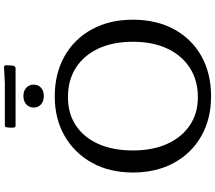

<svg xmlns="http://www.w3.org/2000/svg" viewBox="-76 -960 1044 931"><g transform="rotate(-90 445.5 -494.0)"><path d="M446 -803Q421 -803 405.5 -816.5Q390 -830 390 -852Q390 -874 405.5 -888Q421 -902 446 -902Q471 -902 486 -888Q501 -874 501 -852Q501 -830 486 -816.5Q471 -803 446 -803ZM294 -983Q295 -992 305 -992H508L586 -996Q595 -996 595 -986Q595 -977 594.5 -967.5Q594 -958 592 -949Q589 -940 580 -940H302Q293 -940 293 -950Q292 -958 292.5 -966.5Q293 -975 294 -983ZM444 8Q335 8 251.5 -39.5Q168 -87 121.5 -172.5Q75 -258 75 -371Q75 -484 122 -569Q169 -654 252 -702Q335 -750 444 -750Q555 -750 639 -702.5Q723 -655 769.5 -569.5Q816 -484 816 -371Q816 -257 769.5 -171.5Q723 -86 639.5 -39Q556 8 444 8ZM440 -56Q522 -56 582.5 -95Q643 -134 676 -204.5Q709 -275 709 -371Q709 -468 676 -538.5Q643 -609 583 -647.5Q523 -686 440 -686Q361 -686 303 -647.5Q245 -609 213.5 -538.5Q182 -468 182 -371Q182 -275 214 -204.5Q246 -134 304 -95Q362 -56 440 -56Z"/></g></svg>

Font: Hahmlet
Style: Regular
Weight: 400
Designer: Minjoo Ham & Mark Frömberg
Foundry: hypertype
Version: Version 1.001; ttfautohint (v1.8.3)